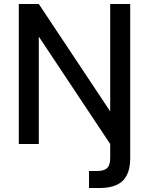

<svg xmlns="http://www.w3.org/2000/svg" viewBox="-20 -720 745 960"><path d="M74 0V-700H174L531 -163V-700H631V72Q631 124 613.5 157Q596 190 562 205Q528 220 480 220H425V135H465Q501 135 516 120Q531 105 531 70V0L174 -537V0Z"/></svg>

Font: DM Sans 12pt Medium
Style: Regular
Weight: 500
Version: Version 4.004;gftools[0.9.30]